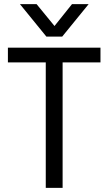

<svg xmlns="http://www.w3.org/2000/svg" viewBox="-20 -903 522 923"><path d="M463 -603H281V0H200V-603H18V-674H463ZM279 -727H203L76 -883H156L242 -778L326 -883H406Z"/></svg>

Font: Hind Guntur
Style: Regular
Weight: 400
Designer: Manushi Parikh, Hitesh Malaviya
Foundry: Indian Type Foundry
Version: Version 1.002;PS 1.0;hotconv 1.0.86;makeotf.lib2.5.63406; tt